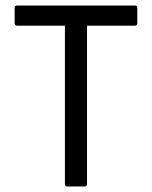

<svg xmlns="http://www.w3.org/2000/svg" viewBox="-20 -675 550 695"><path d="M224 0Q215 0 215 -9V-582H42Q33 -582 33 -591V-646Q33 -655 42 -655H468Q477 -655 477 -646V-591Q477 -582 468 -582H295V-9Q295 0 286 0Z"/></svg>

Font: Sofia Sans Semi Condensed
Style: Regular
Weight: 400
Designer: Botio Nikoltchev, Ani Petrova
Foundry: lettersoup
Version: Version 4.100; ttfautohint (v1.8.4.7-5d5b)